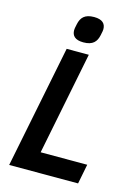

<svg xmlns="http://www.w3.org/2000/svg" viewBox="-133 -980 770 1055"><g transform="rotate(15 252.0 -453.0)"><path d="M246 -756C300 -756 320 -781 328 -818C333 -841 334 -847 334 -854C334 -885 316 -906 268 -906C214 -906 194 -881 186 -844C181 -821 180 -815 180 -808C180 -777 198 -756 246 -756ZM419 0 441 -112H176L293 -698H167L27 0Z"/></g></svg>

Font: Braiins Sans SemiBold
Style: Italic
Weight: 600
Italic angle: -11.31°
Designer: Mike Abbink, Paul van der Laan, Pieter van Rosmalen, Jiri Chlebus, Lubos Buracinsky
Foundry: Bold Monday, Sudetype
Version: Version 1.000;hotconv 1.0.109;makeotfexe 2.5.65596